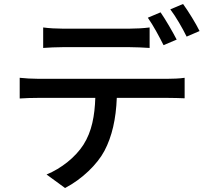

<svg xmlns="http://www.w3.org/2000/svg" viewBox="-20 -879 1040 965"><path d="M868 -680C848 -719 812 -781 787 -817L723 -790C750 -752 782 -692 802 -652ZM632 -642C664 -642 700 -640 732 -638V-741C701 -737 663 -735 632 -735H294C262 -735 227 -737 197 -741V-638C224 -640 261 -642 295 -642ZM170 -483C139 -483 108 -485 79 -488V-384C107 -386 140 -387 170 -387H459C456 -298 442 -218 399 -151C360 -90 288 -32 214 -2L307 66C393 21 469 -53 505 -121C543 -193 563 -281 567 -387H824C850 -387 885 -386 908 -385V-488C883 -484 845 -483 824 -483ZM836 -832C864 -795 897 -738 918 -695L983 -723C965 -760 927 -822 900 -859Z"/></svg>

Font: Noto Sans CJK JP Medium
Style: Regular
Weight: 500
Designer: Ryoko NISHIZUKA (kana & ideographs); Paul D. Hunt (Latin, Greek & Cyrillic); Wenlong ZHANG (bopomofo); Sandoll Communica
Foundry: Adobe Systems Incorporated
Version: Version 1.004;PS 1.004;hotconv 1.0.82;makeotf.lib2.5.63406